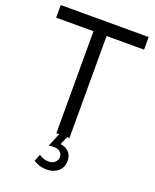

<svg xmlns="http://www.w3.org/2000/svg" viewBox="-165 -793 889 1102"><g transform="rotate(20 279.0 -242.5)"><path d="M11 -623V-700H548V-623H319V0H305L283 50Q315 54 334.5 74Q354 94 354 126Q355 166 327.5 190.5Q300 215 257 215Q210 215 176 191L193 148Q218 168 252 168Q276 168 291 154Q306 140 305 121Q305 104 291.5 91.5Q278 79 255 79Q236 79 222 82L256 0H239V-623Z"/></g></svg>

Font: Trueno
Style: Lt
Weight: 300
Designer: Julieta Ulanovsky
Foundry: Julieta Ulanovsky
Version: Version 3.001b